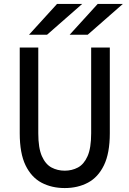

<svg xmlns="http://www.w3.org/2000/svg" viewBox="-20 -941 656 973"><path d="M308 12Q242 12 190.5 -15.2Q139 -42.5 109.5 -103.2Q80 -164 80 -265.5V-700H174V-265.5Q174 -191 192.2 -149.8Q210.5 -108.5 241 -92.2Q271.5 -76 308 -76Q344.5 -76 375 -92.2Q405.5 -108.5 423.8 -149.8Q442 -191 442 -265.5V-700H536.5V-265.5Q536.5 -165 507 -104Q477.5 -43 426 -15.5Q374.5 12 308 12ZM333 -765 475 -921H602.5L424.5 -765ZM127 -765 269 -921H396.5L218.5 -765Z"/></svg>

Font: Overpass Mono Medium
Style: Regular
Weight: 500
Monospace: yes
Designer: Delve Withrington, Dave Bailey
Foundry: Delve Fonts LLC
Version: Version 4.000